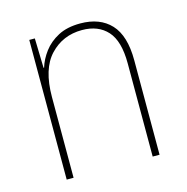

<svg xmlns="http://www.w3.org/2000/svg" viewBox="-85 -620 684 701"><g transform="rotate(-15 256.5 -269.0)"><path d="M278 -538Q352 -538 393 -494Q434 -450 434 -357V0H408V-352Q408 -437 373.5 -475Q339 -513 278 -513Q205 -513 157 -462Q109 -411 109 -305V0H83V-528H104L107 -416H109Q118 -446 139 -474Q160 -502 194 -520Q228 -538 278 -538Z"/></g></svg>

Font: Noto Sans Myanmar SemiCondensed Thin
Style: Regular
Weight: 100
Width: 4
Designer: Monotype Design Team
Foundry: Monotype Imaging Inc.
Version: Version 2.107; ttfautohint (v1.8.4.7-5d5b)